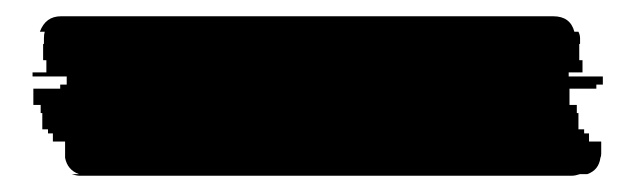

<svg xmlns="http://www.w3.org/2000/svg" viewBox="-20 -118 765 236"><path d="M713 -9H680V11H689V21H691V41H698V46H704V56H719V71Q719 74 718 76Q716 91 702 96H693Q687 98 683 98H78Q74 98 68 96H77Q63 91 60 76V56H45V46H39V41H32V21H30V11H21V-9H54V-14H62V-24H20V-29H37V-44H33V-64H34V-71Q34 -76 35 -79H29Q36 -98 55 -98H660Q681 -98 686 -79H691Q692 -77 692.5 -75Q693 -73 693 -71V-64H692V-44H696V-29H679V-24H721V-14H713Z"/></svg>

Font: Rubik Glitch
Style: Regular
Weight: 400
Designer: Hubert and Fischer, NaN
Foundry: Hubert and Fischer, NaN
Version: Version 2.200